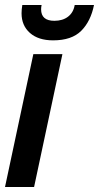

<svg xmlns="http://www.w3.org/2000/svg" viewBox="-32 -746 395 766"><path d="M-12 0 101 -530H217L104 0ZM180 -585Q121 -585 87.5 -614.5Q54 -644 54 -693Q54 -708 57 -726H134Q133 -722 132.5 -717.5Q132 -713 132 -709Q132 -663 185 -663Q218 -663 239.5 -679.5Q261 -696 266 -726H343Q330 -661 292 -623Q254 -585 180 -585Z"/></svg>

Font: Radio Canada Big Medium
Style: Italic
Weight: 500
Italic angle: -12°
Designer: Étienne Aubert Bonn
Foundry: Coppers and Brasses
Version: Version 1.001